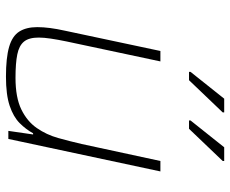

<svg xmlns="http://www.w3.org/2000/svg" viewBox="-84 -680 772 644"><g transform="rotate(90 302.0 -358.0)"><path d="M237 8Q174 8 137.5 -2.5Q101 -13 86 -36.5Q71 -60 71 -97Q71 -117 74 -140Q77 -163 83 -190L151 -510H186L119 -195Q113 -166 109.5 -142.5Q106 -119 106 -102Q106 -69 119.5 -52.5Q133 -36 162.5 -30Q192 -24 241 -24Q307 -24 347 -43.5Q387 -63 409.5 -95.5Q432 -128 443 -167.5Q454 -207 463 -246L520 -510H555L446 0H419L431 -83H427Q414 -59 393 -38Q372 -17 335 -4.5Q298 8 237 8ZM384 -606V-611L474 -724H520V-719L412 -606ZM221 -606V-611L311 -724H357V-719L249 -606Z"/></g></svg>

Font: Saira Thin Thin
Style: Italic
Weight: 250
Italic angle: -12°
Version: Version 1.101